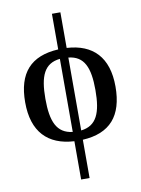

<svg xmlns="http://www.w3.org/2000/svg" viewBox="-105 -830 840 1141"><g transform="rotate(-10 315.0 -260.0)"><path d="M290 240H341V9C506 0 587 -91 587 -269C587 -446 498 -536 341 -545V-760H290V-545C123 -536 42 -446 42 -269C42 -91 131 0 290 9ZM290 -47C195 -58 164 -131 164 -269C164 -407 195 -478 290 -488ZM341 -47V-487C435 -477 466 -406 466 -269C466 -131 435 -58 341 -47Z"/></g></svg>

Font: Noto Serif Condensed Semi
Style: Regular
Weight: 600
Width: 3
Designer: Monotype Design Team
Foundry: Monotype Imaging Inc.
Version: Version 1.002